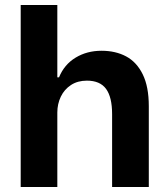

<svg xmlns="http://www.w3.org/2000/svg" viewBox="-20 -749 670 769"><path d="M62.9 -729H209.6V-439.3H216.4Q237.4 -490.7 282.9 -518.2Q328.3 -545.7 386.6 -545.7Q442.9 -545.7 485.2 -523.1Q527.6 -500.4 551.8 -451Q576 -401.6 576 -323.6V0H429V-291.9Q429 -360 404.8 -393Q380.6 -426 328 -426Q291 -426 264.3 -408.5Q237.6 -391 223.6 -361.9Q209.6 -332.7 209.6 -298.3V0H62.9Z"/></svg>

Font: Mona Sans VF XLt
Style: Regular
Weight: 200
Designer: Deni Anggara
Foundry: GitHub
Version: Version 2.000;Glyphs 3.2.3 (3260)